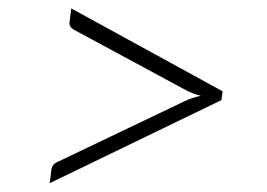

<svg xmlns="http://www.w3.org/2000/svg" viewBox="-20 -558 620 446"><path d="M495 -330 494.5 -325.5 95.5 -132.5 99.5 -165Q100.5 -170.5 103.8 -174.8Q107 -179 115 -182.5L409 -323Q425.5 -331 446.5 -335.5Q428 -340 412 -348.5L152.5 -488.5Q140 -495.5 141.5 -506L145.5 -538.5L497 -346Z"/></svg>

Font: Lato 2
Style: Italic
Weight: 300
Italic angle: -7°
Designer: Lukasz Dziedzic with Adam Twardoch and Botio Nikoltchev
Foundry: tyPoland Lukasz Dziedzic
Version: Version 2.015; 2015-08-06; http://www.latofonts.com/